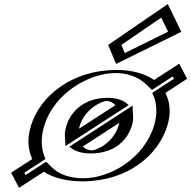

<svg xmlns="http://www.w3.org/2000/svg" viewBox="-20 -869 932 936"><path d="M529.5 -651 562 -574 842.2 -712 786.3 -827ZM427.1 -136C400.1 -136 379.2 -143 363.9 -155L588.5 -301C589.2 -287 587.7 -272 582.8 -256C561.4 -186 496.1 -136 427.1 -136ZM343.8 -256C365.5 -327 433.8 -377 500.8 -377C525.8 -377 547.3 -369 562.3 -356L336.7 -210C336 -224 338.6 -239 343.8 -256ZM870.5 -484 842 -538 729.7 -465C687.9 -505 624.9 -528 547.9 -528C374.9 -528 204.7 -416 155.8 -256C136.8 -194 139 -139 159.5 -95L56.1 -28L84.6 26L195.6 -46C235.6 -7 299.9 15 381.9 15C558.9 15 722.5 -98 770.8 -256C789.4 -317 786.2 -372 764.4 -415ZM549.1 -648.7 777.7 -805.4 821 -716.3 572.2 -593.8ZM422.5 -121C499.5 -121 574 -178.1 597.8 -256C603.2 -273.9 605 -290.6 604.2 -306L603.2 -326L337.7 -153.5L352 -142.3C369.3 -128.8 392.9 -121 422.5 -121ZM328.8 -256C353 -335.2 430.4 -392 505.3 -392C533.5 -392 557.6 -383.1 574.6 -368.4L587.8 -357L322.1 -185.1L321 -205C320.2 -221 323.2 -237.8 328.8 -256ZM849.9 -486.1 743.9 -417.2 749.8 -405.5C770.3 -365.2 773.4 -313.7 755.8 -256C710.4 -107.5 557.1 0 386.5 0C307.1 0 245.9 -21.3 208.2 -58L201 -65L93 5L76.7 -25.9L179.6 -92.6L174.2 -104.2C154.9 -145.5 152.8 -197.1 170.8 -256C216.7 -406.1 376.5 -513 543.3 -513C617.4 -513 677.4 -490.9 717.1 -452.9L724.3 -446L833.5 -517ZM549.1 -648.7 572.2 -593.8 821 -716.3 777.7 -805.4ZM422.5 -121C392.9 -121 369.3 -128.8 352 -142.3L337.7 -153.5L603.2 -326L604.2 -306C605 -290.6 603.2 -273.9 597.8 -256C574 -178.1 499.5 -121 422.5 -121ZM328.8 -256C323.2 -237.8 320.2 -221 321 -205L322.1 -185.1L587.8 -357L574.6 -368.4C557.6 -383.1 533.5 -392 505.3 -392C430.4 -392 353 -335.2 328.8 -256ZM849.9 -486.1 833.5 -517 724.3 -446 717.1 -452.9C677.4 -490.9 617.4 -513 543.3 -513C376.5 -513 216.7 -406.1 170.8 -256C152.8 -197.1 154.9 -145.5 174.2 -104.2L179.6 -92.6L76.7 -25.9L93 5L201 -65L208.2 -58C245.9 -21.3 307.1 0 386.5 0C557.1 0 710.4 -107.5 755.8 -256C773.4 -313.7 770.3 -365.2 749.8 -405.5L743.9 -417.2ZM529.5 -651 786.3 -827 842.2 -712 562 -574ZM427.1 -136C496 -136 561.4 -186.1 582.8 -256C587.7 -272 589.2 -287 588.5 -301L363.9 -155C379.2 -143 400.1 -136 427.1 -136ZM343.8 -256C338.6 -239 336 -224 336.7 -210L562.3 -356C547.3 -369 525.8 -377 500.8 -377C433.8 -377 365.5 -327 343.8 -256ZM195.6 -46 84.6 26 56.1 -28 159.5 -95C139 -139 136.8 -194 155.8 -256C204.7 -416 374.9 -528 547.9 -528C625.3 -528 690.1 -502.9 729.7 -465L842 -538L870.5 -484L764.4 -415C786.2 -372 789.4 -317 770.8 -256C722.5 -98 558.9 15 381.9 15C299.4 15 233.5 -9.1 195.6 -46ZM571.5 -649.9 765.9 -783.1 799.3 -714.4 588.1 -610.3ZM422.5 -121C541.9 -121 602.5 -189.6 622.8 -256C627.9 -272.7 629.5 -288.4 628.8 -303L626.2 -354.1L318.5 -154.1L327.2 -147.3C344.9 -133.5 374.8 -121 422.5 -121ZM303.8 -256C298.4 -238.6 295.7 -222.9 296.4 -208L299.1 -157.1L607.3 -356.6L599.6 -363.2C582.9 -377.7 554.4 -392 505.3 -392C387.9 -392 324.4 -323.6 303.8 -256ZM730.8 -256C681.8 -95.8 516.2 0 386.5 0C326 0 271 -16.1 233.4 -52.7L204.8 -80.6L104.5 -15.6L98.5 -26.9L201.8 -93.8C181.3 -137.6 176 -191.4 195.8 -256C245.3 -418 417.4 -513 543.3 -513C597 -513 652 -496.4 691.9 -458.2L720.8 -430.6L822 -496.4L828 -485L722 -416.1C743.7 -373.4 750.2 -319.6 730.8 -256ZM507.1 -649.8 546.1 -557.4 863.8 -713.9 798.1 -849.3ZM427.1 -136C418.2 -136 403.6 -138.3 388.7 -150L383.1 -154.4L561.4 -270.2C560.4 -265.3 559.2 -260.8 557.8 -256C532.9 -174.6 453.5 -136 427.1 -136ZM368.8 -256C394 -338.6 476.4 -377 500.8 -377C505 -377 522 -374.4 537.3 -361.2L542.8 -356.4L364.8 -241.3C366 -246.5 367.2 -250.9 368.8 -256ZM137.4 -93.8 34.2 -27 73 46.6 194.2 -32C236.4 -3.4 299.1 15 381.9 15C599.7 15 751.1 -109.8 795.8 -256C815.1 -319.2 808.6 -372.3 786.3 -416.1L892.3 -485L853.5 -558.6L731.1 -479.1C689.6 -508.1 628.6 -528 547.9 -528C334.2 -528 176.1 -404.1 130.8 -256C111.1 -191.8 116.5 -138.5 137.4 -93.8Z"/></svg>

Font: Hussar Outliner
Style: Obl
Weight: 700
Foundry: Cannot Into Space Fonts
Version: Version 0.92